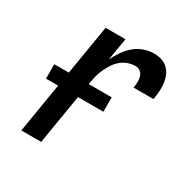

<svg xmlns="http://www.w3.org/2000/svg" viewBox="-126 -645 752 762"><g transform="rotate(30 250.0 -264.0)"><path d="M66 0 152 -520H243L226 -418Q237 -440 250.5 -460Q264 -480 283 -496Q302 -512 325 -520Q348 -528 371 -528Q389 -528 406 -522.5Q423 -517 435 -505Q447 -493 453.5 -477Q460 -461 462 -443Q464 -425 462.5 -406.5Q461 -388 458 -370H367Q369 -383 369.5 -396Q370 -409 366.5 -421Q363 -433 353.5 -440.5Q344 -448 331 -448Q314 -448 297 -442Q280 -436 266 -424Q252 -412 242 -396Q232 -380 224.5 -363.5Q217 -347 213 -330Q209 -313 206 -296L157 0ZM311 -227H48V-293H311Z"/></g></svg>

Font: Iosevka Term Curly Medium
Style: Italic
Weight: 500
Italic angle: -9°
Designer: Belleve Invis
Foundry: Belleve Invis
Version: Version 32.3.0